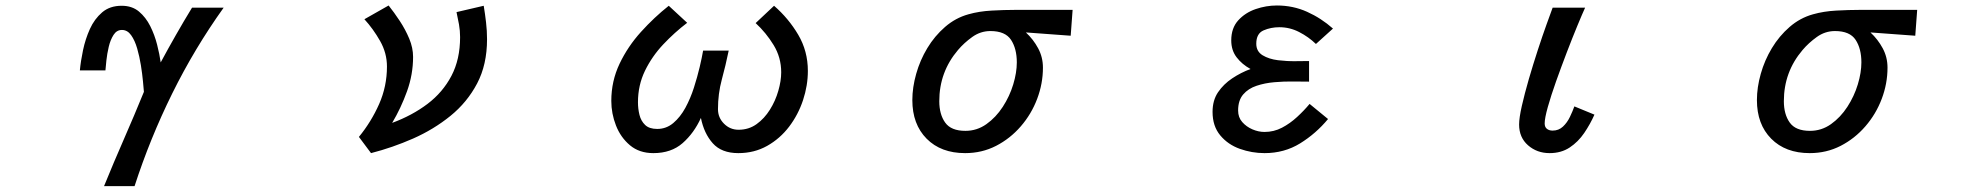

<svg xmlns="http://www.w3.org/2000/svg" viewBox="-20 -541 7040 682"><path d="M349.6 120.1Q383.8 36.1 420.4 -47.4Q457 -130.9 491.2 -214.8Q490.2 -226.6 487.8 -252.4Q485.4 -278.3 480.5 -309.1Q475.6 -339.8 467.3 -368.7Q459 -397.5 445.8 -416Q432.6 -434.6 413.1 -434.6Q394.5 -434.6 383.3 -417Q372.1 -399.4 366.2 -374.5Q360.4 -349.6 357.9 -326.2Q355.5 -302.7 354.5 -291H263.7Q266.6 -323.2 274.9 -362.8Q283.2 -402.3 299.3 -438Q315.4 -473.6 342.8 -497.1Q370.1 -520.5 412.1 -520.5Q449.2 -520.5 473.6 -500Q498 -479.5 513.7 -448.2Q529.3 -417 538.1 -382.3Q546.9 -347.7 550.8 -319.3Q577.1 -368.2 605 -417Q632.8 -465.8 662.1 -513.7H774.4Q670.9 -369.1 591.8 -209Q512.7 -48.8 458 120.1Z M1297.9 2.9 1254.9 -54.7Q1298.8 -108.4 1326.7 -171.4Q1354.5 -234.4 1354.5 -304.7Q1354.5 -352.5 1330.1 -395.5Q1305.7 -438.5 1274.4 -472.7L1360.4 -521.5Q1379.9 -497.1 1399.9 -466.8Q1419.9 -436.5 1433.6 -403.8Q1447.3 -371.1 1447.3 -338.9Q1447.3 -276.4 1425.8 -216.8Q1404.3 -157.2 1373 -104.5Q1444.3 -130.9 1498.5 -171.9Q1552.7 -212.9 1583.5 -271.5Q1614.3 -330.1 1614.3 -409.2Q1614.3 -431.6 1610.4 -454.1Q1606.4 -476.6 1601.6 -498L1698.2 -520.5Q1703.1 -491.2 1706.5 -461.4Q1710 -431.6 1710 -401.4Q1710 -311.5 1674.8 -244.6Q1639.6 -177.7 1580.1 -129.4Q1520.5 -81.1 1447.3 -48.8Q1374 -16.6 1297.9 2.9Z M2300.8 2.9Q2251 2.9 2217.8 -24.9Q2184.6 -52.7 2168 -95.2Q2151.4 -137.7 2151.4 -182.6Q2151.4 -252.9 2180.7 -314.5Q2210 -376 2256.8 -427.7Q2303.7 -479.5 2355.5 -520.5L2420.9 -460Q2376 -425.8 2335.9 -383.3Q2295.9 -340.8 2271 -289.6Q2246.1 -238.3 2246.1 -177.7Q2246.1 -154.3 2251.5 -132.8Q2256.8 -111.3 2271.5 -97.2Q2286.1 -83 2314.5 -83Q2346.7 -83 2371.6 -104Q2396.5 -125 2414.6 -158.2Q2432.6 -191.4 2444.8 -229.5Q2457 -267.6 2465.3 -302.7Q2473.6 -337.9 2477.5 -361.3H2568.4Q2557.6 -308.6 2543.9 -258.3Q2530.3 -208 2530.3 -153.3Q2530.3 -123 2551.8 -101.6Q2573.2 -80.1 2603.5 -80.1Q2639.6 -80.1 2667.5 -100.1Q2695.3 -120.1 2714.8 -151.4Q2734.4 -182.6 2744.6 -218.3Q2754.9 -253.9 2754.9 -284.2Q2754.9 -336.9 2728 -380.9Q2701.2 -424.8 2664.1 -459L2729.5 -520.5Q2781.2 -475.6 2815.4 -417.5Q2849.6 -359.4 2849.6 -289.1Q2849.6 -237.3 2832.5 -185.5Q2815.4 -133.8 2783.2 -91.3Q2751 -48.8 2705.1 -22.9Q2659.2 2.9 2602.5 2.9Q2543 2.9 2511.7 -32.2Q2480.5 -67.4 2469.7 -122.1Q2445.3 -68.4 2404.8 -32.7Q2364.3 2.9 2300.8 2.9Z M3408.2 2.9Q3322.3 2.9 3271.5 -48.3Q3220.7 -99.6 3220.7 -185.5Q3220.7 -230.5 3234.4 -278.8Q3248 -327.1 3273.9 -370.1Q3299.8 -413.1 3336.9 -445.3Q3374 -477.5 3419.9 -490.2Q3458 -501 3502.4 -503.4Q3546.9 -505.9 3585.9 -505.9H3790L3783.2 -414.1Q3744.1 -417 3704.1 -419.9Q3664.1 -422.9 3624 -425.8Q3650.4 -401.4 3667.5 -369.6Q3684.6 -337.9 3684.6 -300.8Q3684.6 -244.1 3664.1 -189.9Q3643.6 -135.7 3606 -92.3Q3568.4 -48.8 3518.1 -22.9Q3467.8 2.9 3408.2 2.9ZM3409.2 -76.2Q3450.2 -76.2 3483.9 -100.1Q3517.6 -124 3542 -161.6Q3566.4 -199.2 3579.1 -241.2Q3591.8 -283.2 3591.8 -319.3Q3591.8 -368.2 3571.3 -399.4Q3550.8 -430.7 3498 -430.7Q3462.9 -430.7 3433.6 -409.7Q3404.3 -388.7 3382.8 -363.3Q3316.4 -285.2 3316.4 -181.6Q3316.4 -134.8 3337.4 -105.5Q3358.4 -76.2 3409.2 -76.2Z M4471.7 2.9Q4426.8 2.9 4384.3 -12.2Q4341.8 -27.3 4314.5 -60.1Q4287.1 -92.8 4287.1 -143.6Q4287.1 -184.6 4306.6 -213.4Q4326.2 -242.2 4356.9 -262.7Q4387.7 -283.2 4421.9 -295.9Q4391.6 -312.5 4372.6 -337.4Q4353.5 -362.3 4353.5 -397.5Q4353.5 -441.4 4378.4 -468.8Q4403.3 -496.1 4440.4 -508.8Q4477.5 -521.5 4515.6 -521.5Q4573.2 -521.5 4623 -499Q4672.9 -476.6 4714.8 -439.5L4654.3 -384.8Q4627.9 -410.2 4594.7 -427.2Q4561.5 -444.3 4524.4 -444.3Q4494.1 -444.3 4468.3 -433.1Q4442.4 -421.9 4442.4 -385.7Q4442.4 -358.4 4464.8 -344.7Q4487.3 -331.1 4519.5 -327.1Q4551.8 -323.2 4582.5 -323.7Q4613.3 -324.2 4629.9 -324.2V-251Q4605.5 -251 4573.2 -251.5Q4541 -252 4506.8 -249Q4472.7 -246.1 4443.4 -236.3Q4414.1 -226.6 4396 -205.6Q4377.9 -184.6 4377.9 -148.4Q4377.9 -124 4392.6 -107.4Q4407.2 -90.8 4428.7 -81.5Q4450.2 -72.3 4471.7 -72.3Q4504.9 -72.3 4533.7 -87.4Q4562.5 -102.5 4587.4 -125.5Q4612.3 -148.4 4631.8 -171.9L4697.3 -118.2Q4654.3 -66.4 4598.1 -31.7Q4542 2.9 4471.7 2.9Z M5484.4 2.9Q5439.5 2.9 5407.7 -24.9Q5376 -52.7 5376 -98.6Q5376 -122.1 5385.7 -165Q5395.5 -208 5410.6 -260.3Q5425.8 -312.5 5442.4 -363.3Q5459 -414.1 5473.6 -454.6Q5488.3 -495.1 5495.1 -513.7H5610.4Q5600.6 -492.2 5583 -449.7Q5565.4 -407.2 5545.4 -355Q5525.4 -302.7 5507.3 -252Q5489.3 -201.2 5478 -161.1Q5466.8 -121.1 5466.8 -102.5Q5466.8 -89.8 5474.6 -83.5Q5482.4 -77.1 5495.1 -77.1Q5516.6 -77.1 5531.7 -91.3Q5546.9 -105.5 5556.6 -126Q5566.4 -146.5 5572.3 -163.1L5643.6 -133.8Q5628.9 -100.6 5607.4 -68.8Q5585.9 -37.1 5555.7 -17.1Q5525.4 2.9 5484.4 2.9Z M6408.2 2.9Q6322.3 2.9 6271.5 -48.3Q6220.7 -99.6 6220.7 -185.5Q6220.7 -230.5 6234.4 -278.8Q6248 -327.1 6273.9 -370.1Q6299.8 -413.1 6336.9 -445.3Q6374 -477.5 6419.9 -490.2Q6458 -501 6502.4 -503.4Q6546.9 -505.9 6585.9 -505.9H6790L6783.2 -414.1Q6744.1 -417 6704.1 -419.9Q6664.1 -422.9 6624 -425.8Q6650.4 -401.4 6667.5 -369.6Q6684.6 -337.9 6684.6 -300.8Q6684.6 -244.1 6664.1 -189.9Q6643.6 -135.7 6606 -92.3Q6568.4 -48.8 6518.1 -22.9Q6467.8 2.9 6408.2 2.9ZM6409.2 -76.2Q6450.2 -76.2 6483.9 -100.1Q6517.6 -124 6542 -161.6Q6566.4 -199.2 6579.1 -241.2Q6591.8 -283.2 6591.8 -319.3Q6591.8 -368.2 6571.3 -399.4Q6550.8 -430.7 6498 -430.7Q6462.9 -430.7 6433.6 -409.7Q6404.3 -388.7 6382.8 -363.3Q6316.4 -285.2 6316.4 -181.6Q6316.4 -134.8 6337.4 -105.5Q6358.4 -76.2 6409.2 -76.2Z"/></svg>

Font: Kosugi
Style: Regular
Weight: 400
Version: Version 4.002